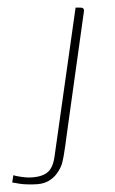

<svg xmlns="http://www.w3.org/2000/svg" viewBox="-20 -480 300 503"><path d="M158 -150Q155 -129 151 -98.5Q147 -68 142 -50Q138 -38 129 -25.5Q120 -13 105.5 -5Q91 3 68 3Q62 3 52.5 3Q43 3 32.5 1.5Q22 0 12 -2L15 -21Q20 -19 33.5 -17Q47 -15 54 -15Q86 -15 102.5 -27Q119 -39 123 -71L178 -460H191Q196 -460 198 -458Q200 -456 200 -452.5Q200 -449 199 -444Z"/></svg>

Font: Genos Thin Thin
Style: Italic
Weight: 250
Italic angle: -8°
Version: Version 1.010